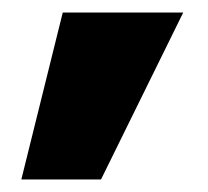

<svg xmlns="http://www.w3.org/2000/svg" viewBox="-20 -134 332 306"><path d="M14 152 80 -114H272L141 152Z"/></svg>

Font: Ysabeau Office Black
Style: Regular
Weight: 900
Designer: Christian Thalmann (Catharsis Fonts)
Version: Version 2.001;gftools[0.9.30]; featfreeze: tnum,lnum,ss02